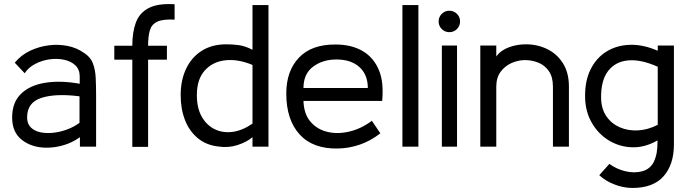

<svg xmlns="http://www.w3.org/2000/svg" viewBox="-20 -725 3401 949"><path d="M204 5Q134 3 87 -34.5Q40 -72 40 -144Q40 -219 84 -261.5Q128 -304 204 -316Q280 -328 374 -311V-347Q374 -382 352 -402.5Q330 -423 295.5 -430Q261 -437 223.5 -431.5Q186 -426 153 -408.5Q120 -391 102 -363L53 -415Q84 -453 128.5 -474Q173 -495 221 -501Q269 -507 314 -498Q359 -489 393 -465Q426 -445 438.5 -413.5Q451 -382 453 -341Q455 -300 455 -253V0H375V-47Q338 -20 293 -7Q248 6 204 5ZM373 -118V-249Q254 -264 184 -241Q114 -218 114 -145Q114 -113 132.5 -95Q151 -77 180.5 -71Q210 -65 245 -69Q280 -73 314 -86Q348 -99 373 -118Z M843 -628Q784 -631 756.5 -617.5Q729 -604 720.5 -574.5Q712 -545 712 -499H805V-430H712V1H634V-430H545V-499H634Q634 -566 651.5 -613.5Q669 -661 714.5 -685Q760 -709 843 -704Z M1058 -1Q998 -8 956.5 -43Q915 -78 894 -132.5Q873 -187 873 -255Q873 -328 899.5 -384.5Q926 -441 976.5 -473.5Q1027 -506 1099 -506Q1128 -506 1159.5 -502Q1191 -498 1228 -479V-700H1307V0H1228V-47Q1200 -23 1154 -8Q1108 7 1058 -1ZM1228 -114V-404Q1156 -434 1093.5 -427Q1031 -420 992 -376.5Q953 -333 953 -255Q953 -192 976.5 -149.5Q1000 -107 1040 -87Q1080 -67 1128.5 -73Q1177 -79 1228 -114Z M1869 -226H1480Q1482 -161 1515 -123Q1548 -85 1599 -73Q1650 -61 1708 -75Q1766 -89 1818 -128L1860 -66Q1811 -28 1758 -10Q1705 8 1652 9Q1527 12 1461 -60.5Q1395 -133 1395 -263Q1395 -374 1457.5 -440Q1520 -506 1639 -505Q1717 -505 1772 -473Q1827 -441 1853 -378Q1866 -347 1869.5 -309Q1873 -271 1869 -226ZM1643 -431Q1575 -431 1527.5 -395.5Q1480 -360 1480 -290H1798Q1798 -356 1756.5 -393.5Q1715 -431 1643 -431Z M2048 0H1969V-700H2048Z M2201 -566Q2179 -566 2163.5 -581.5Q2148 -597 2148 -619Q2148 -641 2163.5 -656.5Q2179 -672 2201 -672Q2223 -672 2238.5 -656.5Q2254 -641 2254 -619Q2254 -597 2238.5 -581.5Q2223 -566 2201 -566ZM2239 0H2164V-500H2239Z M2792 0H2713V-297Q2713 -345 2692.5 -374Q2672 -403 2640.5 -415.5Q2609 -428 2575 -428Q2542 -428 2509.5 -414Q2477 -400 2455 -371Q2433 -342 2433 -297V0H2354V-500H2433V-446Q2456 -477 2496 -491.5Q2536 -506 2579 -506Q2637 -506 2685.5 -482Q2734 -458 2763 -411.5Q2792 -365 2792 -297Z M3106 204Q3061 204 3016.5 186.5Q2972 169 2942 141L2992 85Q3027 111 3071.5 121.5Q3116 132 3154.5 121.5Q3193 111 3211 76Q3222 53 3226 29Q3230 5 3230 -31Q3167 5 3104.5 3Q3042 1 2990 -30.5Q2938 -62 2906 -116.5Q2874 -171 2872 -241Q2870 -324 2899 -382Q2928 -440 2979 -471Q3030 -502 3095.5 -503.5Q3161 -505 3231 -474V-500H3311V-11Q3311 88 3260 146Q3209 204 3106 204ZM2951 -241Q2952 -187 2977 -150.5Q3002 -114 3043 -96Q3084 -78 3133 -80.5Q3182 -83 3231 -108V-395Q3149 -432 3085.5 -426.5Q3022 -421 2986 -374.5Q2950 -328 2951 -241Z"/></svg>

Font: Kulim Park
Style: Regular
Weight: 400
Designer: Noponies / Dale Sattler
Foundry: Noponies
Version: Version 1.000; ttfautohint (v1.8.3)